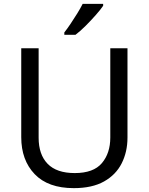

<svg xmlns="http://www.w3.org/2000/svg" viewBox="-20 -964 771 994"><path d="M640 -252Q640 -178 610 -118.5Q580 -59 518.5 -24.5Q457 10 362 10Q229 10 159.5 -62.5Q90 -135 90 -254V-714H180V-251Q180 -164 226.5 -116Q273 -68 367 -68Q464 -68 507.5 -119.5Q551 -171 551 -252V-714H640ZM514 -934Q502 -916 477 -887.5Q452 -859 423.5 -830.5Q395 -802 371 -784H313V-796Q328 -815 345.5 -841Q363 -867 380 -894.5Q397 -922 408 -944H514Z"/></svg>

Font: Noto Sans Linear A
Style: Regular
Weight: 400
Designer: Monotype Design Team
Foundry: Monotype Imaging Inc.
Version: Version 2.002; ttfautohint (v1.8.4.7-5d5b)